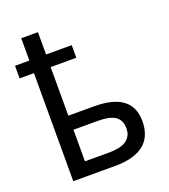

<svg xmlns="http://www.w3.org/2000/svg" viewBox="-139 -860 844 959"><g transform="rotate(-20 283.5 -380.0)"><path d="M173.8 -641.1H310.1V-574.2H173.8V-315.9H309.1Q412.1 -315.9 462.2 -277.8Q512.2 -239.7 512.2 -164.1Q512.2 -126.5 500.7 -96.2Q489.3 -65.9 464.6 -44.4Q439.9 -22.9 401.1 -11.5Q362.3 0 307.1 0H85V-574.2H8.8V-641.1H85V-759.8H173.8ZM173.8 -241.2V-73.2H300.8Q327.6 -73.2 350.6 -77.4Q373.5 -81.5 389.9 -91.6Q406.2 -101.6 415.5 -117.7Q424.8 -133.8 424.8 -157.2Q424.8 -181.2 416.7 -197.3Q408.7 -213.4 392.8 -223.1Q377 -232.9 353.5 -237.1Q330.1 -241.2 298.8 -241.2Z"/></g></svg>

Font: WenQuanYi Micro Hei
Style: Regular
Weight: 400
Foundry: Ascender Corporation
Version: Version 0.2.0-beta